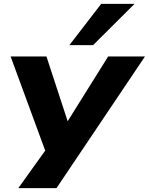

<svg xmlns="http://www.w3.org/2000/svg" viewBox="-20 -796 772 996"><path d="M75 180 224 -28 235 41 35 -503H221L332 -164H329L541 -503H732L273 180ZM340 -562 505 -776H678L463 -562Z"/></svg>

Font: Nunito Sans 7pt Expanded ExtraBold
Style: Italic
Weight: 800
Width: 7
Italic angle: -9°
Designer: Vernon Adams
Foundry: Vernon Adams
Version: Version 3.101;gftools[0.9.27]